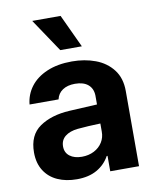

<svg xmlns="http://www.w3.org/2000/svg" viewBox="-85 -822 729 898"><g transform="rotate(-10 279.0 -373.0)"><path d="M228.5 -311.5Q282.2 -314.9 360.4 -318.4V-361.3Q359.4 -394.5 337.4 -413.1Q315.4 -431.6 275.4 -431.6Q239.3 -431.6 216.3 -416Q193.4 -400.4 187.5 -373H49.8Q54.2 -419.9 82.3 -457Q110.4 -494.1 160.6 -515.6Q210.9 -537.1 279.3 -537.1Q339.8 -537.1 390.9 -518.1Q441.9 -499 472.9 -458.7Q503.9 -418.5 503.9 -357.4V0H367.2V-73.2H363.3Q342.3 -34.7 303.5 -12.5Q264.6 9.8 208 9.8Q156.2 9.8 116.5 -8.1Q76.7 -25.9 54 -61.5Q31.2 -97.2 31.2 -148.4Q31.2 -230.5 86.4 -268.6Q141.6 -306.6 228.5 -311.5ZM249 -89.8Q281.2 -89.8 306.9 -103Q332.5 -116.2 346.7 -139.2Q360.8 -162.1 360.4 -189.5V-228Q337.4 -227.5 303.7 -225.6Q270 -223.6 252 -221.7Q213.9 -217.8 191.9 -200.2Q169.9 -182.6 169.9 -152.3Q169.9 -122.6 191.7 -106.2Q213.4 -89.8 249 -89.8ZM129.9 -755.9H264.6L337.9 -598.6H235.4Z"/></g></svg>

Font: Pretendard JP
Style: Bold
Weight: 700
Designer: Base glyphs from Inter by Rasmus Andersson; Hangeul glyphs from Noto Sans CJK(Source Han Sans) by Jang Soo-young and Kan
Foundry: Kil Hyung-jin
Version: Version 1.309